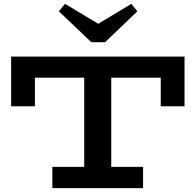

<svg xmlns="http://www.w3.org/2000/svg" viewBox="-20 -981 1020 1001"><path d="M38 -427V-686H942V-427H818V-576H162V-427ZM253 0V-111H726V0ZM419 -71V-625H560V-71ZM665 -961 696 -922 528 -761H456L287 -922L319 -961L492 -857Z"/></svg>

Font: BioRhyme SemiExpanded
Style: Bold
Weight: 700
Width: 6
Designer: Aoife Mooney
Foundry: Aoife Mooney Type
Version: Version 1.600;gftools[0.9.33]